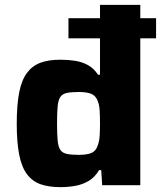

<svg xmlns="http://www.w3.org/2000/svg" viewBox="-20 -763 666 791"><path d="M262 -605V-688H623V-605ZM229 8Q181 8 147 -4Q113 -16 91 -45.5Q69 -75 59 -126Q49 -177 49 -253Q49 -331 59 -382Q69 -433 91 -462.5Q113 -492 146.5 -504.5Q180 -517 229 -517Q261 -517 289.5 -512.5Q318 -508 342 -495Q366 -482 384 -455H392V-743H558V0H401L397 -62H388Q371 -33 346 -18Q321 -3 291 2.5Q261 8 229 8ZM304 -125Q339 -125 357 -133Q375 -141 382 -162Q389 -180 390.5 -202.5Q392 -225 392 -255Q392 -286 390.5 -308.5Q389 -331 383 -346Q375 -368 357 -376Q339 -384 304 -384Q273 -384 255 -380Q237 -376 228.5 -363.5Q220 -351 217.5 -325Q215 -299 215 -255Q215 -210 217.5 -184Q220 -158 228.5 -145.5Q237 -133 255.5 -129Q274 -125 304 -125Z"/></svg>

Font: Saira SemiExpanded
Style: Bold
Weight: 700
Width: 6
Designer: Hector Gatti with collaboration of the Omnibus-Type team
Foundry: Omnibus-Type
Version: Version 1.101